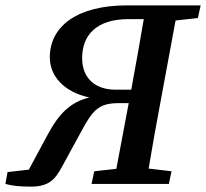

<svg xmlns="http://www.w3.org/2000/svg" viewBox="-48 -683 765 713"><path d="M-28 0C-4 7 25 10 67 10C130 10 156 -13 184 -67L256 -199C298 -277 321 -300 394 -300H430L384 -56L302 -47L292 0H579L589 -47L504 -57C518 -141 533 -226 549 -310L604 -607L687 -616L697 -663H423C241 -663 137 -587 137 -470C137 -400 190 -341 284 -321C214 -304 171 -262 128 -181L59 -53L-20 -44ZM381 -350C304 -350 257 -394 257 -467C257 -555 313 -612 429 -612H486C471 -526 456 -439 440 -353L439 -350Z"/></svg>

Font: Source Serif Pro Semibold
Style: Italic
Weight: 600
Italic angle: -12°
Designer: Frank Grießhammer
Foundry: Adobe Systems Incorporated
Version: Version 3.001;hotconv 1.0.111;makeotfexe 2.5.65597